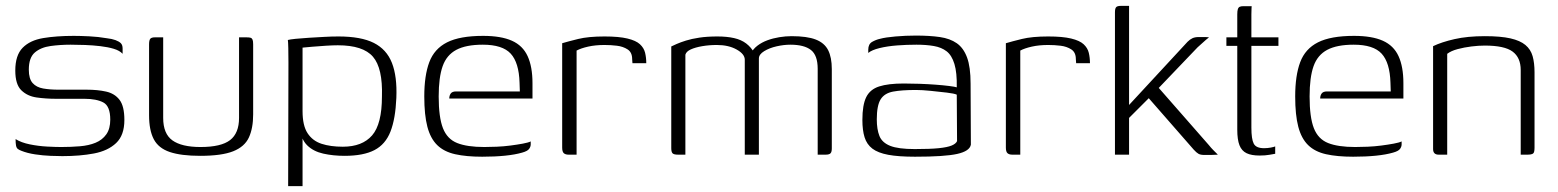

<svg xmlns="http://www.w3.org/2000/svg" viewBox="-20 -526 5298 653"><path d="M192 5Q177 5 151.5 4Q126 3 99.5 -1Q73 -5 53 -13Q45 -16 40.5 -19.5Q36 -23 34.5 -31Q33 -39 33 -53Q52 -41 81.5 -35Q111 -29 140.5 -27.5Q170 -26 188 -26Q221 -26 251.5 -28.5Q282 -31 305 -40.5Q328 -50 341.5 -69Q355 -88 355 -119Q355 -165 331.5 -177.5Q308 -190 267 -190H170Q136 -190 104.5 -194.5Q73 -199 52.5 -219Q32 -239 32 -286Q32 -338 57 -363.5Q82 -389 127 -396.5Q172 -404 231 -404Q253 -404 283.5 -402.5Q314 -401 343 -396Q361 -394 373 -389.5Q385 -385 391 -379Q397 -373 397 -361V-343Q387 -354 367 -360Q347 -366 321.5 -369Q296 -372 269.5 -373Q243 -374 220 -374Q185 -374 152 -369.5Q119 -365 98.5 -347.5Q78 -330 78 -289Q78 -258 91 -243.5Q104 -229 127 -225Q150 -221 179 -221H275Q312 -221 341 -214.5Q370 -208 386.5 -186.5Q403 -165 403 -118Q403 -66 375 -39.5Q347 -13 299.5 -4Q252 5 192 5Z M535 -399V-125Q535 -71 566.5 -48.5Q598 -26 662 -26Q732 -26 762.5 -49.5Q793 -73 793 -125V-399Q794 -399 797.5 -399Q801 -399 805 -399Q809 -399 813 -399Q817 -399 818 -399Q828 -399 832.5 -397.5Q837 -396 839 -391Q841 -386 841 -375V-137Q841 -90 826.5 -58.5Q812 -27 773 -11.5Q734 4 661 4Q596 4 557.5 -9Q519 -22 503 -52.5Q487 -83 487 -134V-375Q487 -389 491 -394Q495 -399 507 -399Q514 -399 520.5 -399Q527 -399 535 -399Z M960 107 961 -313Q961 -341 960.5 -362.5Q960 -384 959 -390Q966 -392 985.5 -394Q1005 -396 1030 -397.5Q1055 -399 1081.5 -400.5Q1108 -402 1131 -402Q1208 -402 1251.5 -380Q1295 -358 1313 -312Q1331 -266 1328 -193Q1325 -122 1308 -78.5Q1291 -35 1253.5 -15.5Q1216 4 1152 4Q1113 4 1079.5 -3.5Q1046 -11 1025 -31.5Q1004 -52 999 -92L1009 -103V107ZM1146 -27Q1212 -27 1245.5 -65.5Q1279 -104 1279 -198Q1282 -294 1248.5 -333Q1215 -372 1129 -372Q1113 -372 1088.5 -370.5Q1064 -369 1041.5 -367Q1019 -365 1009 -364V-148Q1009 -99 1026 -73Q1043 -47 1073.5 -37Q1104 -27 1146 -27Z M1620 7Q1566 7 1528 -1.5Q1490 -10 1467 -32.5Q1444 -55 1433.5 -95Q1423 -135 1423 -198Q1423 -269 1440 -314.5Q1457 -360 1500.5 -382Q1544 -404 1623 -404Q1684 -404 1721 -387.5Q1758 -371 1774.5 -335Q1791 -299 1791 -243V-191H1508Q1508 -201 1513 -208Q1518 -215 1531 -215H1748L1747 -245Q1745 -313 1717 -343.5Q1689 -374 1622 -374Q1565 -374 1532 -356.5Q1499 -339 1485.5 -301Q1472 -263 1472 -198Q1472 -127 1486.5 -90Q1501 -53 1535 -39.5Q1569 -26 1627 -26Q1646 -26 1669.5 -27Q1693 -28 1716 -31Q1739 -34 1758 -37.5Q1777 -41 1785 -45V-35Q1785 -27 1779.5 -19.5Q1774 -12 1756 -7Q1732 0 1697.5 3.5Q1663 7 1620 7Z M1941 0H1914Q1903 0 1897.5 -5Q1892 -10 1892 -24V-379Q1912 -385 1946.5 -393.5Q1981 -402 2036 -402Q2085 -402 2114 -395Q2143 -388 2156.5 -375.5Q2170 -363 2174 -346.5Q2178 -330 2178 -311H2131L2130 -325Q2130 -348 2114.5 -358Q2099 -368 2078 -370.5Q2057 -373 2036 -373Q2005 -373 1980.5 -367.5Q1956 -362 1941 -354Z M2286 0Q2272 0 2267.5 -4.5Q2263 -9 2263 -22V-368Q2269 -371 2281.5 -376.5Q2294 -382 2313 -388Q2332 -394 2358.5 -398Q2385 -402 2420 -402Q2452 -402 2476.5 -396.5Q2501 -391 2518 -378Q2535 -365 2546 -345H2534Q2542 -360 2556.5 -371Q2571 -382 2590 -389Q2609 -396 2630.5 -399.5Q2652 -403 2672 -403Q2725 -403 2754.5 -391.5Q2784 -380 2796.5 -355.5Q2809 -331 2809 -291V-21Q2809 -9 2804.5 -4.5Q2800 0 2788 0H2761Q2761 -73 2761 -146Q2761 -219 2761 -292Q2761 -338 2738 -356Q2715 -374 2668 -374Q2646 -374 2621.5 -368.5Q2597 -363 2579 -352Q2561 -341 2561 -327V0H2513V-323Q2513 -342 2485.5 -357.5Q2458 -373 2418 -373Q2392 -373 2368.5 -369Q2345 -365 2329.5 -358Q2314 -351 2311 -340V0Z M3092 7Q3036 7 3001 0.5Q2966 -6 2947 -20.5Q2928 -35 2920.5 -59Q2913 -83 2913 -118Q2913 -169 2926 -195.5Q2939 -222 2970 -232Q3001 -242 3054 -242Q3079 -242 3107.5 -241Q3136 -240 3162.5 -238Q3189 -236 3208.5 -233.5Q3228 -231 3234 -229Q3235 -279 3226 -308.5Q3217 -338 3199.5 -351.5Q3182 -365 3156 -369.5Q3130 -374 3097 -374Q3064 -374 3031 -371.5Q2998 -369 2971.5 -362.5Q2945 -356 2933 -346V-357Q2933 -376 2946 -383.5Q2959 -391 2973 -394Q2991 -399 3025.5 -402Q3060 -405 3095 -405Q3142 -405 3176.5 -400Q3211 -395 3234 -379Q3257 -363 3269 -330.5Q3281 -298 3281 -242L3282 -34Q3278 -12 3235.5 -2.5Q3193 7 3092 7ZM3091 -19Q3143 -19 3172.5 -22Q3202 -25 3216.5 -31Q3231 -37 3235 -46L3234 -204Q3226 -208 3200.5 -211Q3175 -214 3145.5 -217Q3116 -220 3095 -220Q3047 -220 3017.5 -214.5Q2988 -209 2975 -188Q2962 -167 2962 -120Q2962 -86 2971 -63.5Q2980 -41 3007.5 -30Q3035 -19 3091 -19Z M3450 0H3423Q3412 0 3406.5 -5Q3401 -10 3401 -24V-379Q3421 -385 3455.5 -393.5Q3490 -402 3545 -402Q3594 -402 3623 -395Q3652 -388 3665.5 -375.5Q3679 -363 3683 -346.5Q3687 -330 3687 -311H3640L3639 -325Q3639 -348 3623.5 -358Q3608 -368 3587 -370.5Q3566 -373 3545 -373Q3514 -373 3489.5 -367.5Q3465 -362 3450 -354Z M3772 0V-484Q3772 -497 3776 -501.5Q3780 -506 3792 -506H3820V-169L4019 -384Q4027 -392 4035.5 -396Q4044 -400 4057 -400Q4067 -400 4076 -400Q4085 -400 4092 -399Q4089 -397 4082 -391Q4075 -385 4067.5 -378Q4060 -371 4053 -365L3921 -227L4091 -33Q4099 -23 4106.5 -15.5Q4114 -8 4122 0Q4110 1 4098.5 1Q4087 1 4076 1Q4063 1 4056 -3Q4049 -7 4040 -17L3887 -192L3820 -125V0Z M4264 3Q4236 3 4219.5 -5Q4203 -13 4195.5 -32Q4188 -51 4188 -85V-370H4151V-399H4188V-477Q4188 -489 4190 -495Q4192 -501 4196.5 -503Q4201 -505 4209 -505H4237Q4237 -504 4236.5 -497.5Q4236 -491 4236 -477V-399H4328V-370H4236V-92Q4236 -53 4244 -37.5Q4252 -22 4279 -22Q4291 -22 4301.5 -24Q4312 -26 4317 -28V-3Q4311 -2 4297 0.5Q4283 3 4264 3Z M4582 7Q4528 7 4490 -1.5Q4452 -10 4429 -32.5Q4406 -55 4395.5 -95Q4385 -135 4385 -198Q4385 -269 4402 -314.5Q4419 -360 4462.5 -382Q4506 -404 4585 -404Q4646 -404 4683 -387.5Q4720 -371 4736.5 -335Q4753 -299 4753 -243V-191H4470Q4470 -201 4475 -208Q4480 -215 4493 -215H4710L4709 -245Q4707 -313 4679 -343.5Q4651 -374 4584 -374Q4527 -374 4494 -356.5Q4461 -339 4447.5 -301Q4434 -263 4434 -198Q4434 -127 4448.5 -90Q4463 -53 4497 -39.5Q4531 -26 4589 -26Q4608 -26 4631.5 -27Q4655 -28 4678 -31Q4701 -34 4720 -37.5Q4739 -41 4747 -45V-35Q4747 -27 4741.5 -19.5Q4736 -12 4718 -7Q4694 0 4659.5 3.5Q4625 7 4582 7Z M4873 0Q4854 0 4854 -19V-369Q4883 -383 4927 -393Q4971 -403 5030 -403Q5084 -403 5117 -395.5Q5150 -388 5168 -373Q5186 -358 5192.5 -335Q5199 -312 5199 -280V-23Q5199 -15 5197.5 -9.5Q5196 -4 5190.5 -2Q5185 0 5176 0H5152V-288Q5152 -330 5124.5 -350.5Q5097 -371 5030 -371Q5009 -371 4984.5 -368Q4960 -365 4937.5 -359Q4915 -353 4902 -343V0Z"/></svg>

Font: Genos Light
Style: Regular
Weight: 300
Designer: Robert E. Leuschke
Foundry: Robert E. Leuschke
Version: Version 1.010